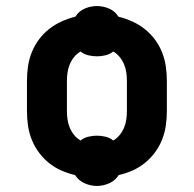

<svg xmlns="http://www.w3.org/2000/svg" viewBox="-20 -577 640 634"><path d="M300 37Q279 37 259 28Q239 19 228 1Q205 -4 182.5 -14Q160 -24 141.5 -39Q123 -54 108.5 -73.5Q94 -93 85 -115.5Q76 -138 72.5 -162Q69 -186 69 -210V-310Q69 -334 72.5 -358Q76 -382 85 -404.5Q94 -427 108.5 -446.5Q123 -466 142 -481Q161 -496 183 -506Q205 -516 229 -522Q240 -540 259.5 -548.5Q279 -557 300 -557Q321 -557 340.5 -548.5Q360 -540 371 -522Q395 -516 417 -506Q439 -496 458 -481Q477 -466 491.5 -446.5Q506 -427 515 -404.5Q524 -382 527.5 -358Q531 -334 531 -310V-210Q531 -186 527.5 -162Q524 -138 515 -115.5Q506 -93 491.5 -73.5Q477 -54 458.5 -39Q440 -24 417.5 -14Q395 -4 372 1Q361 19 341 28Q321 37 300 37ZM246 -113Q257 -122 271.5 -125.5Q286 -129 300 -129Q314 -129 328.5 -125.5Q343 -122 354 -113Q366 -120 375 -131Q384 -142 389.5 -155Q395 -168 397 -182Q399 -196 399 -210V-310Q399 -324 397 -338Q395 -352 389.5 -365Q384 -378 375 -389Q366 -400 354 -407Q343 -398 328.5 -394.5Q314 -391 300 -391Q286 -391 271.5 -394.5Q257 -398 246 -407Q234 -400 225 -389Q216 -378 210.5 -365Q205 -352 203 -338Q201 -324 201 -310V-210Q201 -196 203 -182Q205 -168 210.5 -155Q216 -142 225 -131Q234 -120 246 -113Z"/></svg>

Font: Iosevka Custom Heavy Extended
Style: Regular
Weight: 900
Width: 7
Monospace: yes
Designer: Belleve Invis
Foundry: Belleve Invis
Version: Version 11.2.4; ttfautohint (v1.8.4)